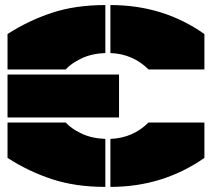

<svg xmlns="http://www.w3.org/2000/svg" viewBox="-20 -730 839 760"><path d="M397 -520Q342.8 -518.1 302 -498.5Q261.2 -479 240.2 -455.1H9.8V-595.2Q91.3 -647.9 184.6 -679Q277.8 -710 397 -710ZM9.8 -105V-245.1H240.2Q261.2 -221.2 302 -201.7Q342.8 -182.1 397 -180.2V9.8Q277.8 9.8 184.6 -21.2Q91.3 -52.2 9.8 -105ZM9.8 -265.1V-435.1H451.2V-265.1ZM417 9.8V-180.2Q506.3 -183.6 567.9 -245.1H789.1V-105Q624.5 9.8 417 9.8ZM417 -520V-710Q627 -710 789.1 -595.2V-455.1H567.9Q506.3 -516.6 417 -520Z"/></svg>

Font: Nastup Basic
Style: Regular
Weight: 400
Designer: Maksym Kobuzan
Foundry: Zakznak
Version: Version 1.020;FEAKit 1.0